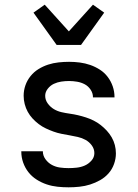

<svg xmlns="http://www.w3.org/2000/svg" viewBox="-20 -792 588 820"><path d="M273 8Q249 8 225.5 5.5Q202 3 179.5 -4.5Q157 -12 136.5 -25Q116 -38 101.5 -56.5Q87 -75 79 -97.5Q71 -120 71 -144V-146H163Q163 -127 174.5 -111.5Q186 -96 202 -87.5Q218 -79 236 -76.5Q254 -74 273 -74Q290 -74 308 -76Q326 -78 342 -85Q358 -92 370.5 -106Q383 -120 383 -138Q383 -156 372 -171Q361 -186 345.5 -194.5Q330 -203 312.5 -207Q295 -211 277.5 -214Q260 -217 242.5 -220.5Q225 -224 208.5 -230Q192 -236 176 -243.5Q160 -251 145.5 -262Q131 -273 119 -286Q107 -299 98.5 -314.5Q90 -330 85.5 -347.5Q81 -365 81 -383Q81 -406 88.5 -427.5Q96 -449 110.5 -467Q125 -485 144.5 -497Q164 -509 185.5 -516Q207 -523 230 -525.5Q253 -528 275 -528Q298 -528 321 -525Q344 -522 365.5 -514.5Q387 -507 406.5 -494.5Q426 -482 440 -463.5Q454 -445 461.5 -423Q469 -401 469 -378V-376H377V-377Q377 -394 367 -409Q357 -424 342 -432Q327 -440 309.5 -443Q292 -446 275 -446Q258 -446 241.5 -443.5Q225 -441 210 -434Q195 -427 184 -413Q173 -399 173 -383Q173 -365 184 -350Q195 -335 210 -326Q225 -317 242.5 -313Q260 -309 278 -306.5Q296 -304 313 -300Q330 -296 347 -290.5Q364 -285 380 -277Q396 -269 410 -258Q424 -247 436 -234Q448 -221 457 -205.5Q466 -190 470.5 -172.5Q475 -155 475 -137Q475 -114 467 -91.5Q459 -69 443.5 -51.5Q428 -34 407.5 -22.5Q387 -11 365 -4Q343 3 319.5 5.5Q296 8 273 8ZM222 -600 123 -738 171 -772 274 -658 377 -772 425 -738 326 -600Z"/></svg>

Font: Iosevka Semi-Condensed Medium
Style: Regular
Weight: 500
Monospace: yes
Designer: Belleve Invis
Foundry: Belleve Invis
Version: Version 27.3.5